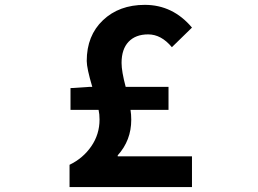

<svg xmlns="http://www.w3.org/2000/svg" viewBox="-20 -755 1040 775"><path d="M455.1 -127.9V-124H754.9V0H260.7V-89.8Q315.4 -116.2 348.6 -164.6Q381.8 -212.9 381.8 -272.5Q381.8 -294.9 377.9 -311.5H264.6V-399.4L340.8 -404.3H352.5Q330.1 -479.5 330.1 -508.8Q330.1 -611.3 395.5 -673.3Q460.9 -735.4 564.5 -735.4Q677.7 -735.4 754.9 -643.6L673.8 -564.5Q630.9 -616.2 578.1 -616.2Q527.3 -616.2 499 -586.4Q470.7 -556.6 470.7 -501Q470.7 -466.8 487.3 -404.3H660.2V-311.5H506.8Q509.8 -293 509.8 -271.5Q509.8 -188.5 455.1 -127.9Z"/></svg>

Font: GenEi Gothic M Regular
Style: Bold
Weight: 700
Designer: o_tamon (Modified); [Source Han Sans]
Ryoko NISHIZUKA  (kana & ideographs); Paul D. Hunt (Latin, Greek & Cyrillic); Wenl
Version: Version 1.1a;Original Version 1.004